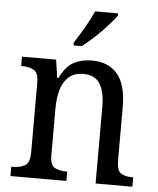

<svg xmlns="http://www.w3.org/2000/svg" viewBox="-54 -812 705 858"><g transform="rotate(5 298.5 -383.0)"><path d="M25 0V-42H33Q64 -42 86 -54Q108 -66 108 -114V-426Q108 -471 86.5 -482.5Q65 -494 35 -494H30V-536H183L195 -455H200Q227 -509 262 -527.5Q297 -546 344 -546Q417 -546 457.5 -499Q498 -452 498 -350V-114Q498 -66 517 -54Q536 -42 567 -42H572V0H407V-346Q407 -410 385 -446.5Q363 -483 310 -483Q268 -483 243.5 -460Q219 -437 209 -400Q199 -363 199 -320V-109Q199 -64 220 -53Q241 -42 271 -42H276V0ZM255 -619Q276 -651 299.5 -691.5Q323 -732 338 -766H441V-756Q429 -739 403.5 -710.5Q378 -682 347.5 -653.5Q317 -625 292 -606H255Z"/></g></svg>

Font: Noto Serif Tamil SemiCondensed
Style: Italic
Weight: 400
Width: 4
Italic angle: -12°
Designer: Indian Type Foundry, Tom Grace, and the Monotype Design Team
Foundry: Monotype Imaging Inc.
Version: Version 2.003; ttfautohint (v1.8.4.7-5d5b)